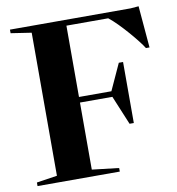

<svg xmlns="http://www.w3.org/2000/svg" viewBox="-80 -775 778 846"><g transform="rotate(-10 309.5 -351.5)"><path d="M112 -30 20 -16V0H388V-16L268 -30V-330H413L467 -200H486V-473H467L413 -355H268V-674H455C502 -638 579 -545 596 -516H612L596 -703L560 -700H20V-684L112 -670Z"/></g></svg>

Font: Mazius Display
Style: Bold
Weight: 700
Designer: Alberto Casagrande & Collletttivo
Foundry: Collletttivo
Version: Version 2.000;Glyphs 3.2 (3221)